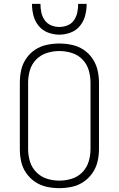

<svg xmlns="http://www.w3.org/2000/svg" viewBox="-20 -969 616 997"><path d="M288 8Q321 8 353.5 1Q386 -6 413.5 -24.5Q441 -43 460 -70.5Q479 -98 486.5 -130Q494 -162 494 -195V-540Q494 -573 486.5 -605Q479 -637 460 -665Q441 -693 413.5 -711Q386 -729 353.5 -736Q321 -743 288 -743Q255 -743 222.5 -736Q190 -729 162.5 -711Q135 -693 116 -665Q97 -637 90 -605Q83 -573 83 -540V-195Q83 -162 90 -130Q97 -98 116 -70.5Q135 -43 162.5 -24.5Q190 -6 222.5 1Q255 8 288 8ZM288 -31Q255 -31 223.5 -41Q192 -51 168.5 -75Q145 -99 135.5 -130.5Q126 -162 126 -195V-540Q126 -573 135.5 -605Q145 -637 168.5 -660.5Q192 -684 223.5 -694Q255 -704 288 -704Q321 -704 353 -694Q385 -684 408 -660.5Q431 -637 440.5 -605Q450 -573 450 -540V-195Q450 -162 440.5 -130.5Q431 -99 408 -75Q385 -51 353 -41Q321 -31 288 -31ZM288 -789Q318 -789 347 -800Q376 -811 395.5 -835Q415 -859 422.5 -889Q430 -919 430 -949H386Q386 -927 381.5 -905Q377 -883 364.5 -864.5Q352 -846 331 -837.5Q310 -829 288 -829Q266 -829 245.5 -837.5Q225 -846 212 -864.5Q199 -883 194.5 -905Q190 -927 190 -949H146Q146 -919 153.5 -889Q161 -859 180.5 -835Q200 -811 229 -800Q258 -789 288 -789Z"/></svg>

Font: Iosevka Sparkle Extralight
Style: Regular
Weight: 200
Designer: Belleve Invis
Foundry: Belleve Invis
Version: Version 4.5.0; ttfautohint (v1.8.3)